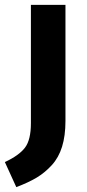

<svg xmlns="http://www.w3.org/2000/svg" viewBox="-58 -550 357 789"><path d="M211 -530V-53Q211 8 197 53Q183 98 154.5 129Q126 160 92.5 180Q59 200 9 219L-38 116Q20 89 44.5 57Q69 25 69 -44V-530Z"/></svg>

Font: FiraGO SemiBold
Style: Regular
Weight: 600
Designer: bBox Type
Foundry: bBox Type GmbH
Version: Version 1.001;PS 001.001;hotconv 1.0.88;makeotf.lib2.5.64775